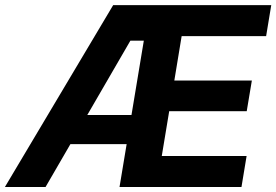

<svg xmlns="http://www.w3.org/2000/svg" viewBox="-45 -748 1105 768"><path d="M-25.4 0 407.7 -727.5H1040L1019.5 -603.5H681.6L652.3 -425.8H962.4L941.9 -303.2H631.8L602.1 -124H941.4L920.9 0H433.1L530.3 -585.4H476.6L137.2 0ZM173.8 -171.4 192.9 -288.1H557.6L538.6 -171.4Z"/></svg>

Font: Inter 18pt
Style: Bold Italic
Weight: 700
Italic angle: -9.3988°
Designer: Rasmus Andersson
Foundry: rsms
Version: Version 4.001;git-66647c0bb